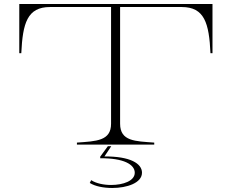

<svg xmlns="http://www.w3.org/2000/svg" viewBox="-20 -720 1154 956"><path d="M1038 -700H76V-455H86C93 -605 116 -685 229 -685H533V-104C533 -18 459 -17 363 -10V0H748V-10C654 -17 578 -16 578 -104V-685H885C998 -685 1021 -605 1028 -455H1038ZM434 177 427 191C454 208 496 216 539 216C612 216 687 191 687 140C687 94 628 58 500 59L534 8H517L479 60V68C596 67 651 99 651 140C651 181 593 201 533 201C496 201 458 193 434 177Z"/></svg>

Font: Sprat Extended Thin
Style: Regular
Weight: 100
Width: 9
Designer: Ethan Nakache
Foundry: Collletttivo
Version: Version 2.000;Glyphs 3.2 (3217)